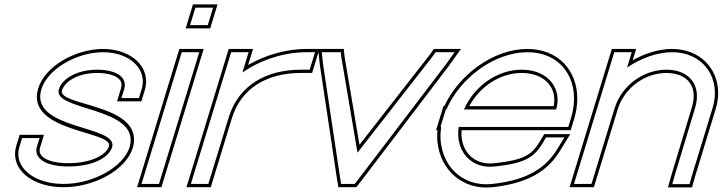

<svg xmlns="http://www.w3.org/2000/svg" viewBox="-20 -822 3308 879"><path d="M628.3 -413 616 -373H536L548.3 -413C564.2 -465 519.1 -502 426.3 -503C334.3 -503 266 -464 249.3 -413C218.7 -313 625.1 -334 573.9 -150C545.4 -57 404.8 21 269.4 20C134.8 20 40.4 -57 68.9 -150L81.1 -190H161.1L148.9 -150C133.3 -99 187.7 -59 293.8 -60C400.8 -60 479 -98 493.9 -150C518.4 -250 113.4 -227 169.3 -413C197.4 -505 328.5 -582 450.7 -583C574.9 -583 656.4 -505 628.3 -413ZM642.6 -408.6C646.8 -422.2 648.8 -435.8 648.8 -448.9C648.9 -536.1 562.7 -598 450.7 -598C323.7 -597 185.9 -518.6 154.9 -417.3C94.6 -216.7 495.5 -223.6 479.4 -153.8C467.3 -113.1 398.9 -75 293.8 -75C261.5 -74.7 234.9 -78.3 214.1 -84.6C168.2 -98.5 155.8 -121.5 163.2 -145.6L181.4 -205H70L54.5 -154.4C50.8 -142.1 48.9 -129.8 48.8 -117.9C48.2 -26.9 147.7 35 269.3 35C408.8 36 556.7 -42.7 588.3 -145.8C644.9 -349.1 241.9 -333.9 263.6 -408.5C277.8 -450.6 337.9 -488 426.2 -488C451.2 -487.7 472.4 -484.7 489 -479.6C530.7 -466.9 542.4 -445.1 533.9 -417.4L515.8 -358H627.1Z M890.2 -707H850.2L874.6 -787H914.6H915.6H955.6L931.2 -707H891.2ZM800 -543 812.2 -583H892.2L880 -543L720.1 -20L707.9 20H627.9L640.1 -20ZM829.9 -692H942.3L975.9 -802H863.5ZM801.1 -598 607.6 35H719L912.5 -598Z M1089.8 -490C1175.6 -549.8 1284.5 -583 1382.2 -583H1422.2L1397.8 -503H1357.8C1200.3 -503 1073.4 -432.5 1027.7 -286.8L1026.2 -282L1014 -242L946.1 -20L933.9 20H853.9L866.1 -20L934 -242L946.2 -282C946.6 -283.3 947 -284.6 947.4 -285.9L1026 -543L1038.2 -583H1118.2L1106 -543ZM1116 -524.5 1138.5 -598H1027.1L933.1 -290.3C932.6 -288.9 932.3 -287.6 931.9 -286.4L833.6 35H945L1042 -282.3C1085.4 -420.6 1204.7 -488 1357.8 -488H1408.9L1442.5 -598H1382.2C1293.9 -598 1197.4 -571.6 1116 -524.5Z M1459.1 -527 1453.2 -583H1540.2L1542.9 -559L1616.6 -123L1956.9 -559L1974.2 -583H2061.2L2021.1 -527L1622.8 -4L1603.9 20H1541.8L1537.7 -4ZM1444.2 -525.1 1522.9 -1.6 1529.2 35H1611.2L1634.6 5.2L2033.2 -518.1L2090.4 -598H1966.6L1944.9 -568L1625.7 -159.1L1557.8 -561.1L1553.7 -598H1436.6Z M2104.1 -321H2526.1C2553.7 -411 2495.5 -502 2369.3 -503C2257.2 -503 2152.6 -429.5 2104.1 -321ZM1999.8 -241H1996.7L2008.9 -281L2021.1 -321H2023.7C2086.3 -464.5 2241.8 -582.1 2393.7 -583C2560.5 -583 2642.8 -441 2593.9 -281L2581.7 -241H2541.7H2079.8C2063.7 -130.8 2136.4 -46.6 2246.5 -60H2247.6C2382.2 -75 2423.6 -100 2463.4 -165L2480 -193H2564L2532.1 -141C2479.5 -54 2397.4 2 2234.7 20C2076.4 37.4 1976.9 -94.1 1999.8 -241ZM2128.2 -336C2178.5 -428.4 2271.3 -488 2369.2 -488C2384.8 -487.9 2399.3 -486.3 2412.5 -483.5C2494.2 -465.9 2529.1 -402.1 2514.6 -336ZM1982.8 -226C1981 -206.3 1981.1 -188.1 1983.1 -169.8C1996.5 -46.6 2095 50.5 2236.3 34.9C2402 16.6 2489.8 -42 2544.9 -133.2L2590.8 -208H2471.5L2450.6 -172.7C2413.5 -112.2 2378.5 -89.8 2246.8 -75H2245.6L2244.7 -74.9C2233.2 -73.5 2222.3 -73.3 2211.9 -74C2135.1 -79.9 2086.5 -142.7 2093.2 -226H2592.8L2608.3 -276.6C2618 -308.6 2622.8 -340.1 2622.9 -370.1C2623.2 -497.6 2536.8 -598 2393.7 -598C2237.2 -597.1 2081.2 -479.7 2014 -336H2010L1976.4 -226Z M2850.7 -512.6C2913.8 -555.4 2987.5 -582.5 3056.2 -583C3202.3 -583 3284.1 -461 3241.8 -326L3148.3 -20L3136.7 21H3057.7L3069 -19L3161.7 -326C3193.5 -430 3138.4 -502 3031.8 -503C2924.8 -503 2825.5 -430 2793.7 -326L2781.4 -286L2700.1 -20L2687.9 20H2607.9L2620.1 -20L2701.4 -286L2713.7 -326L2780 -543L2792.2 -583H2872.2L2860 -543ZM2876.7 -546.3 2892.5 -598H2781.1L2587.6 35H2699L2808 -321.6C2837.9 -419.2 2931.6 -488 3031.7 -488C3050.3 -487.8 3067.1 -485.3 3081.7 -480.9C3143 -462.2 3171.4 -409 3147.3 -330.3L3054.6 -23.2L3037.9 36H3148.1L3162.7 -15.8L3256.1 -321.6C3264 -346.8 3267.9 -371.9 3267.9 -396C3268 -508.6 3184.1 -598 3056.2 -598C2995.9 -597.6 2932.8 -577.6 2876.7 -546.3Z"/></svg>

Font: Nordica Plus
Style: NordicaClassicLtExtOblOl
Weight: 300
Version: Version 1.01